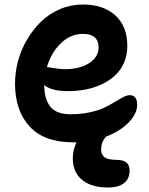

<svg xmlns="http://www.w3.org/2000/svg" viewBox="-20 -564 665 855"><path d="M306.2 69.8Q176.3 69.8 111.6 -1Q46.9 -71.8 46.9 -191.9Q46.9 -241.7 60.3 -292Q73.7 -342.3 100.1 -387.2Q126.5 -432.1 162.4 -467.3Q198.2 -502.4 246.8 -523.2Q295.4 -543.9 349.1 -543.9Q439.5 -543.9 493.2 -495.8Q546.9 -447.8 546.9 -358.9Q546.9 -319.3 533 -286.4Q519 -253.4 494.4 -230Q469.7 -206.5 436.3 -190.2Q402.8 -173.8 364 -166Q325.2 -158.2 282.2 -158.2Q210 -158.2 176.8 -185.1Q177.7 -121.1 204.8 -88.1Q231.9 -55.2 293.9 -55.2Q340.8 -55.2 380.6 -64Q420.4 -72.8 445.8 -85.2Q471.2 -97.7 491.2 -110.1Q511.2 -122.6 528.1 -131.3Q544.9 -140.1 558.1 -140.1Q590.8 -140.1 590.8 -97.2Q590.8 -58.1 553 -18.8Q515.1 20.5 451.2 44.9Q430.2 70.3 430.2 102.1Q430.2 125 445.8 136.5Q461.4 147.9 500 147.9Q557.1 147.9 557.1 194.8Q557.1 233.4 531.5 252.2Q505.9 271 461.9 271Q385.7 271 345 236.6Q304.2 202.1 304.2 142.1Q304.2 102.5 320.8 69.8ZM349.1 -413.1Q293.9 -413.1 250.7 -371.1Q207.5 -329.1 189 -265.1Q195.3 -265.1 221.2 -260.5Q247.1 -255.9 269 -255.9Q335.4 -255.9 377.2 -283Q418.9 -310.1 418.9 -353Q418.9 -413.1 349.1 -413.1Z"/></svg>

Font: Shantell Sans Irregular Bouncy
Style: Regular
Weight: 600
Designer: Stephen Nixon, Anya Danilova, Shantell Martin
Foundry: Arrow Type
Version: Version 1.006;[9816181b4]